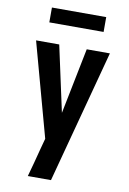

<svg xmlns="http://www.w3.org/2000/svg" viewBox="-100 -771 700 1045"><g transform="rotate(10 250.0 -248.0)"><path d="M130 215Q141 177 151 138.5Q161 100 171 62L188 -1L46 -520H174L253 -156L326 -520H454L258 215ZM100 -629V-711H400V-629Z"/></g></svg>

Font: Iosevka Extrabold
Style: Regular
Weight: 800
Monospace: yes
Designer: Belleve Invis
Foundry: Belleve Invis
Version: Version 32.5.0; ttfautohint (v1.8.4)